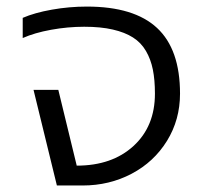

<svg xmlns="http://www.w3.org/2000/svg" viewBox="-20 -570 623 590"><path d="M154.8 0 83 -293.9H159.2L215.8 -61Q324.2 -61 390.1 -121.3Q456.1 -181.6 456.1 -282.2Q456.1 -324.7 449.7 -356.2Q443.4 -387.7 428.5 -413.3Q413.6 -439 388.7 -454.8Q363.8 -470.7 326.7 -479.2Q289.6 -487.8 238.8 -487.8Q188 -487.8 137 -478.5Q85.9 -469.2 49.8 -453.1V-515.1Q85.9 -530.8 139.2 -540.3Q192.4 -549.8 247.1 -549.8Q392.1 -549.8 462.6 -484.1Q533.2 -418.5 533.2 -282.2Q533.2 -202.1 493.2 -137.2Q453.1 -72.3 384.5 -36.1Q315.9 0 233.9 0Z"/></svg>

Font: Prompt Light
Style: Regular
Weight: 300
Designer: Katatrad Team
Foundry: CadsonDemak
Version: Version 1.000;PS 001.000;hotconv 1.0.88;makeotf.lib2.5.64775